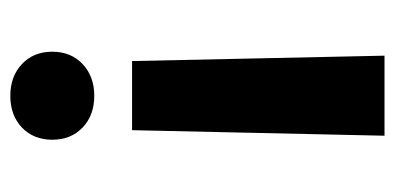

<svg xmlns="http://www.w3.org/2000/svg" viewBox="-220 -548 777 378"><g transform="rotate(90 169.0 -359.5)"><path d="M100.7 -230.5 90.1 -727.5H247.7L236.8 -230.5ZM169.1 9.2Q130.9 9.2 106.6 -13.7Q82.3 -36.7 82.3 -73.3Q82.3 -110.2 106.6 -133.1Q130.9 -156.1 169.1 -156.1Q207.5 -156.1 231.6 -133.1Q255.6 -110.2 255.6 -73.3Q255.6 -36.7 231.6 -13.7Q207.5 9.2 169.1 9.2Z"/></g></svg>

Font: Adwaita Sans
Style: Regular
Weight: 400
Designer: Rasmus Andersson
Foundry: rsms
Version: Version 4.001;git-9221beed3